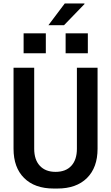

<svg xmlns="http://www.w3.org/2000/svg" viewBox="-20 -1076 640 1106"><path d="M289 10Q180 10 119 -50.5Q58 -111 58 -219V-686H177V-219Q177 -156 209.5 -121Q242 -86 300 -86Q359 -86 391 -121Q423 -156 423 -219V-686H542V-219Q542 -111 481 -50.5Q420 10 311 10ZM259 -931 353 -1056H466L467 -1053L349 -931ZM116 -769V-884H244V-769ZM358 -769V-884H486V-769Z"/></svg>

Font: Chivo Mono Medium Medium
Style: Regular
Weight: 500
Monospace: yes
Version: Version 1.008